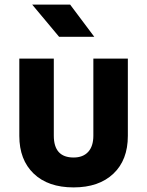

<svg xmlns="http://www.w3.org/2000/svg" viewBox="-20 -805 640 835"><path d="M300 10Q189 10 126.5 -50Q64 -110 64 -214V-550H214V-215Q214 -120 300 -120Q341 -120 363.5 -144.5Q386 -169 386 -215V-550H536V-214Q536 -109 473 -49.5Q410 10 300 10ZM237 -645 120 -785H285L390 -645Z"/></svg>

Font: JetBrains Mono NL ExtraBold
Style: Regular
Weight: 800
Designer: Philipp Nurullin, Konstantin Bulenkov
Foundry: JetBrains
Version: Version 2.304; ttfautohint (v1.8.4.7-5d5b)